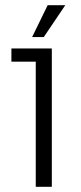

<svg xmlns="http://www.w3.org/2000/svg" viewBox="-20 -721 312 741"><path d="M118 0V-483H24V-534H180V0ZM104 -578 164 -701H232L149 -578Z"/></svg>

Font: Mozilla Headline ExtraLight
Style: Regular
Weight: 200
Designer: Studio DRAMA
Foundry: Studio DRAMA
Version: Version 1.000